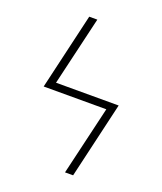

<svg xmlns="http://www.w3.org/2000/svg" viewBox="-136 -824 772 913"><g transform="rotate(20 250.0 -367.5)"><path d="M302 0 384 -349H67L157 -735H198L116 -386H433L343 0Z"/></g></svg>

Font: Iosevka Term Curly Extralight
Style: Regular
Weight: 200
Designer: Belleve Invis
Foundry: Belleve Invis
Version: Version 32.3.0